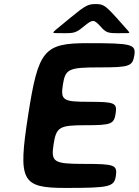

<svg xmlns="http://www.w3.org/2000/svg" viewBox="-20 -923 681 943"><path d="M548 -366C556 -418 543 -423 416 -423C288 -423 277 -431 289 -508C301 -584 317 -592 467 -592C616 -592 631 -597 640 -652C648 -706 627 -711 411 -711C195 -711 168 -678 118 -356C68 -33 85 0 302 0C518 0 541 -5 549 -59C557 -113 543 -118 393 -118C243 -118 230 -127 243 -213C256 -299 271 -308 399 -308C526 -308 540 -313 548 -366ZM553 -835C497 -897 487 -903 450 -903C413 -903 400 -897 326 -836C250 -774 243 -768 242 -764C241 -760 247 -760 297 -760C347 -760 355 -763 395 -796C435 -828 441 -828 471 -796C500 -763 508 -760 559 -760C610 -760 615 -760 615 -763C615 -766 609 -772 553 -835Z"/></svg>

Font: Asimov Print
Style: AIt
Weight: 500
Designer: Google
Version: Version 2.000980: 2014